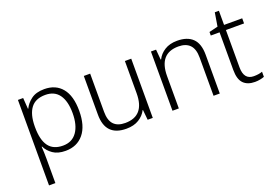

<svg xmlns="http://www.w3.org/2000/svg" viewBox="-114 -1022 2360 1621"><g transform="rotate(-20 1065.5 -211.5)"><path d="M327 -542Q429 -542 486 -473Q543 -404 543 -269Q543 -134 483.5 -62Q424 10 321 10Q251 10 208 -20Q165 -50 145 -92H141Q143 -67 144 -37.5Q145 -8 145 17V236H88V-532H135L142 -433H145Q165 -476 209 -509Q253 -542 327 -542ZM319 -493Q230 -493 188 -437Q146 -381 145 -276V-266Q145 -152 186.5 -95.5Q228 -39 315 -39Q397 -39 440.5 -100.5Q484 -162 484 -270Q484 -377 442.5 -435Q401 -493 319 -493Z M1106 -532V0H1060L1051 -91H1048Q1026 -47 980.5 -18.5Q935 10 867 10Q680 10 680 -184V-532H737V-189Q737 -112 771.5 -75.5Q806 -39 874 -39Q1049 -39 1049 -242V-532Z M1521 -542Q1612 -542 1660 -495Q1708 -448 1708 -348V0H1652V-344Q1652 -420 1617 -456.5Q1582 -493 1515 -493Q1340 -493 1340 -290V0H1283V-532H1329L1337 -440H1341Q1362 -484 1408 -513Q1454 -542 1521 -542Z M2029 -39Q2051 -39 2071 -42Q2091 -45 2106 -51V-5Q2091 1 2069 5.5Q2047 10 2022 10Q1955 10 1919 -27Q1883 -64 1883 -148V-486H1804V-518L1883 -537L1903 -659H1940V-532H2103V-486H1940V-151Q1940 -39 2029 -39Z"/></g></svg>

Font: Noto Sans Thai Looped Light
Style: Regular
Weight: 300
Designer: Sasikarn Vongin, Ben Mitchell
Foundry: The Fontpad Ltd
Version: Version 1.001; ttfautohint (v1.8.4.7-5d5b)